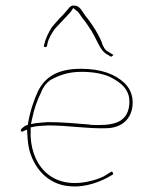

<svg xmlns="http://www.w3.org/2000/svg" viewBox="-20 -714 542 695"><path d="M58 -248C52 -242 56 -236 62 -238L78 -245L79 -227C80 -206 82 -189 86 -172C102 -112 142 -60 206 -44C272 -29 330 -51 369 -71L388 -82H389C391 -84 387 -96 383 -92H382L363 -80C352 -73 337 -67 320 -62C159 -16 86 -129 91 -241V-253H92C110 -258 132 -259 154 -260H155C228 -260 304 -247 370 -250C423 -253 457 -285 460 -336C462 -372 448 -397 429 -415C397 -444 349 -465 273 -465C185 -465 143 -433 118 -385C103 -353 87 -306 81 -264V-262H80C69 -258 68 -257 58 -248ZM92 -265 96 -283C103 -319 115 -352 129 -380C136 -399 148 -414 162 -424C191 -440 224 -454 275 -454C321 -454 359 -446 385 -432C416 -415 453 -390 448 -336C442 -263 378 -259 308 -262H307V-263C258 -267 204 -272 154 -272C139 -271 123 -270 109 -268ZM139 -549C138 -545 138 -545 142 -544C146 -543 149 -545 150 -547L152 -557C156 -576 169 -596 178 -609C198 -631 219 -652 236 -671L245 -685L260 -673C264 -670 266 -667 267 -665C279 -646 289 -637 302 -616C331 -576 339 -532 368 -517L381 -509C384 -508 393 -515 389 -517H387L375 -525C359 -532 354 -545 349 -558V-559C339 -586 317 -621 297 -647C275 -672 273 -694 246 -694C241 -694 237 -692 233 -689C221 -675 210 -661 194 -646L168 -616C155 -595 145 -576 139 -549ZM154 -271V-272ZM308 -262V-263ZM375 -525Z"/></svg>

Font: Stray Cat
Style: HlExt
Weight: 100
Version: Version 1.0